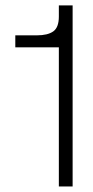

<svg xmlns="http://www.w3.org/2000/svg" viewBox="-20 -670 336 690"><path d="M191.5 -650.5H241V0H191.5V-500H35V-543H112.5Q151.5 -543 171.5 -557.2Q191.5 -571.5 191.5 -610.5Z"/></svg>

Font: Overused Grotesk Light
Style: Regular
Weight: 300
Version: Version 0.004